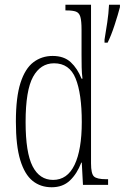

<svg xmlns="http://www.w3.org/2000/svg" viewBox="-20 -780 526 810"><path d="M198 10Q151 10 117.5 -17Q84 -44 65.5 -104.5Q47 -165 47 -267Q47 -370 66.5 -430.5Q86 -491 121 -517.5Q156 -544 202 -544Q250 -544 278.5 -517.5Q307 -491 324 -448H328Q325 -471 324.5 -496Q324 -521 324 -548V-655Q324 -692 319 -709Q314 -726 300.5 -731Q287 -736 261 -736H256V-760H364V-91Q364 -47 376.5 -35.5Q389 -24 427 -24H436V0H330L325 -94H323Q305 -47 275 -18.5Q245 10 198 10ZM204 -21Q264 -21 294.5 -84.5Q325 -148 325 -265Q325 -385 299 -449Q273 -513 208 -513Q151 -513 119.5 -456Q88 -399 88 -265Q88 -136 117.5 -78.5Q147 -21 204 -21ZM421 -613Q427 -649 432.5 -685.5Q438 -722 440 -760H486V-750Q478 -719 463.5 -674.5Q449 -630 434 -600H421Z"/></svg>

Font: Noto Serif Tamil ExtraCondensed ExtraLight
Style: Italic
Weight: 200
Width: 2
Italic angle: -12°
Designer: Indian Type Foundry, Tom Grace, and the Monotype Design Team
Foundry: Monotype Imaging Inc.
Version: Version 2.003; ttfautohint (v1.8.4.7-5d5b)